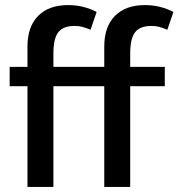

<svg xmlns="http://www.w3.org/2000/svg" viewBox="-20 -735 702 755"><path d="M550 -715Q581 -715 609 -708Q637 -701 662 -688L638 -618Q619 -626 605.5 -629.5Q592 -633 575 -633Q531 -633 511.5 -608.5Q492 -584 492 -524V-472H628V-396H492V0H390V-396H190V0H88V-396H18V-472H88V-552Q88 -630 130 -672.5Q172 -715 248 -715Q279 -715 307 -708Q335 -701 360 -688L336 -618Q317 -626 303.5 -629.5Q290 -633 273 -633Q229 -633 209.5 -608.5Q190 -584 190 -524V-472H390V-552Q390 -630 432 -672.5Q474 -715 550 -715Z"/></svg>

Font: Mukta Medium
Style: Regular
Weight: 500
Designer: Girish Dalvi and Yashodeep Gholap
Foundry: Ek Type
Version: Version 2.538;PS 1.002;hotconv 16.6.51;makeotf.lib2.5.65220;